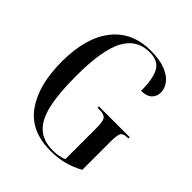

<svg xmlns="http://www.w3.org/2000/svg" viewBox="-201 -854 993 993"><g transform="rotate(45 295.5 -357.0)"><path d="M329 10Q184 10 114 -88.5Q44 -187 44 -358Q44 -533 119 -628.5Q194 -724 330 -724Q396 -724 438 -707Q480 -690 500 -663.5Q520 -637 520 -608Q520 -578 500 -559.5Q480 -541 441 -541Q441 -631 417.5 -672.5Q394 -714 331 -714Q238 -714 193.5 -630.5Q149 -547 149 -358Q149 -230 167 -151.5Q185 -73 226 -36.5Q267 0 335 0Q358 0 378.5 -3.5Q399 -7 414 -15V-247Q414 -291 403 -305.5Q392 -320 357 -320H344V-330H569V-320H562Q532 -320 523.5 -305.5Q515 -291 515 -244V-37Q471 -13 426.5 -1.5Q382 10 329 10Z"/></g></svg>

Font: Noto Serif Display ExtraCondensed Medium
Style: Regular
Weight: 500
Width: 2
Designer: Monotype Design Team
Foundry: Monotype Imaging Inc.
Version: Version 2.009